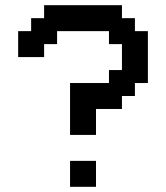

<svg xmlns="http://www.w3.org/2000/svg" viewBox="-20 -720 640 740"><path d="M250 0H350V-100H250ZM50 -500H150V-550H200V-600H400V-550H450V-450H400V-400H250V-200H350V-300H450V-350H500V-400H550V-600H500V-650H450V-700H150V-650H100V-600H50Z"/></svg>

Font: Matrix Sans Video
Style: Regular
Weight: 400
Designer: Brad Neil
Version: Version 1.100